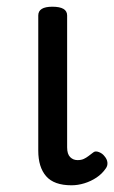

<svg xmlns="http://www.w3.org/2000/svg" viewBox="-20 -535 340 572"><path d="M193 17Q141 17 117.5 -10Q94 -37 94 -86V-489Q94 -502 104.5 -508.5Q115 -515 136 -515Q158 -515 169 -508.5Q180 -502 180 -489V-96Q180 -76 189 -67Q198 -58 211 -58Q222 -58 229.5 -61.5Q237 -65 243.5 -70Q250 -75 258 -81Q264 -86 274.5 -82Q285 -78 291 -70Q299 -61 300 -51Q301 -41 295 -33Q284 -17 267.5 -6Q251 5 231.5 11Q212 17 193 17Z"/></svg>

Font: Playwrite BE WAL
Style: Regular
Weight: 400
Designer: Veronika Burian, José Scaglione
Foundry: TypeTogether
Version: Version 1.002